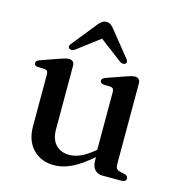

<svg xmlns="http://www.w3.org/2000/svg" viewBox="-104 -773 812 876"><g transform="rotate(15 302.0 -335.0)"><path d="M405 -57V-90.5L402 -93V-379.5Q402 -390.5 398.2 -395.5Q394.5 -400.5 386 -401.5L352 -402.5Q344 -404 340.2 -407.5Q336.5 -411 336.5 -416.5Q336.5 -423 340.8 -427Q345 -431 356 -435L440 -464.5Q455 -470 464.8 -472.5Q474.5 -475 482 -475Q494.5 -475 500.8 -468.2Q507 -461.5 507 -449.5V-68Q507 -54.5 512 -47.8Q517 -41 527 -38.5L549.5 -33.5Q558.5 -31 562.8 -26.8Q567 -22.5 567 -16Q567 -8.5 561.5 -4.2Q556 0 544.5 0H455.5Q432.5 0 418.8 -15Q405 -30 405 -57ZM91 -135.5V-379.5Q91 -390.5 87.2 -395.5Q83.5 -400.5 75 -401.5L41 -402.5Q32.5 -404 29 -407.5Q25.5 -411 25.5 -416.5Q25.5 -423 29.5 -427Q33.5 -431 44.5 -435L128.5 -464.5Q144.5 -470 154 -472.5Q163.5 -475 170 -475Q183 -475 189.5 -468.2Q196 -461.5 196 -449.5V-151.5Q196 -101.5 220.2 -76.8Q244.5 -52 284.5 -52Q309.5 -52 338 -64.8Q366.5 -77.5 399 -105L420.5 -123.5L439.5 -104.5L418 -85.5Q358.5 -32 314.2 -10.2Q270 11.5 229.5 11.5Q167 11.5 129 -28.2Q91 -68 91 -135.5ZM312 -618.5H272L398 -523Q405.5 -518 412.8 -517.5Q420 -517 424.5 -520.5Q429 -524 429 -530Q429 -536 423 -543L328 -661Q319.5 -671.5 311.5 -677Q303.5 -682.5 292.5 -682.5Q281 -682.5 272.8 -677Q264.5 -671.5 255.5 -661L161 -543Q155 -536 155 -530Q155 -524 159 -520.5Q164.5 -517 171.5 -517.5Q178.5 -518 186 -523Z"/></g></svg>

Font: Fraunces 18pt
Style: Regular
Weight: 400
Version: Version 1.000;[b76b70a41]